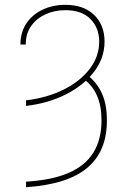

<svg xmlns="http://www.w3.org/2000/svg" viewBox="-20 -574 533 807"><path d="M89.4 -128.9V-152.3Q177.2 -162.6 247.1 -197.3Q316.9 -231.9 357.4 -284.9Q397.9 -337.9 397 -402.3Q395.5 -459 359.1 -495.1Q322.8 -531.2 254.4 -531.2Q208.5 -531.2 170.7 -513.7Q132.8 -496.1 110.4 -463.9Q87.9 -431.6 88.4 -386.7H65.9Q65.9 -438.5 91.1 -475.8Q116.2 -513.2 159.2 -533.4Q202.1 -553.7 254.4 -553.7Q332 -553.7 375.7 -511.2Q419.4 -468.8 419.4 -399.4Q419.4 -330.1 375.7 -272.7Q332 -215.3 257.3 -177.5Q182.6 -139.6 89.4 -128.9ZM332.5 -241.2 349.1 -256.8Q388.7 -225.6 408.9 -180.2Q429.2 -134.8 429.2 -69.3Q430.2 61 347.2 131.1Q264.2 201.2 89.4 212.9V189.5Q198.2 183.1 268.3 152.8Q338.4 122.6 372.6 67.1Q406.7 11.7 406.7 -68.4Q406.7 -128.9 387.7 -171.9Q368.7 -214.8 332.5 -241.2Z"/></svg>

Font: Inter 17pt Thin
Style: Regular
Weight: 250
Version: Version 4.001;git-66647c0bb